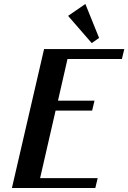

<svg xmlns="http://www.w3.org/2000/svg" viewBox="-20 -947 646 967"><path d="M410 -927 323 -867 442 -730 479 -756ZM460 0 472 -50H182L260 -390H444L456 -440H272L320 -650H594L606 -700H202L40 0Z"/></svg>

Font: Pfennig
Style: BoldItalic
Weight: 700
Italic angle: -13°
Version: Version 20100423